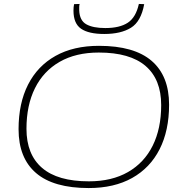

<svg xmlns="http://www.w3.org/2000/svg" viewBox="-20 -942 928 972"><path d="M429 10Q251 10 162.5 -66Q74 -142 74 -288Q74 -419 122 -513.5Q170 -608 261 -659Q352 -710 481 -710Q659 -710 747.5 -634Q836 -558 836 -412Q836 -281 788 -186.5Q740 -92 649 -41Q558 10 429 10ZM430 -24Q546 -24 628 -71Q710 -118 753 -204.5Q796 -291 796 -410Q796 -540 717 -608Q638 -676 480 -676Q364 -676 282 -629Q200 -582 157 -495.5Q114 -409 114 -290Q114 -160 193 -92Q272 -24 430 -24ZM508 -770Q429 -770 390.5 -796.5Q352 -823 352 -888Q352 -907 355 -921L383 -922Q381 -914 381 -906Q381 -898 381 -890Q383 -838 417 -819Q451 -800 513 -800Q586 -800 627 -827Q668 -854 683 -922L710 -921Q694 -833 643 -801.5Q592 -770 508 -770Z"/></svg>

Font: Georama Extended ExtraLight
Style: Italic
Weight: 200
Width: 7
Italic angle: -9°
Designer: Jean-Baptiste Levee
Foundry: Production Type
Version: Version 1.000